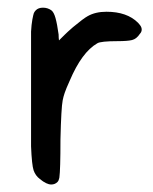

<svg xmlns="http://www.w3.org/2000/svg" viewBox="-20 -496 407 510"><path d="M116.2 -468.8Q123 -463.9 127.4 -448.2Q131.8 -432.6 135.7 -404.3V-403.3Q135.7 -395.5 136.7 -388.7Q143.6 -395.5 151.4 -403.3Q158.2 -410.2 173.8 -423.8Q202.1 -447.3 212.9 -453.1Q233.4 -464.8 262.7 -464.8Q317.4 -464.8 346.7 -435.5L351.6 -429.7Q356.4 -423.8 356.4 -417.5Q356.4 -411.1 351.6 -406.2Q342.8 -392.6 330.6 -389.6Q318.4 -386.7 293 -386.7Q247.1 -386.7 238.3 -380.9Q197.3 -357.4 165 -281.2Q155.3 -259.8 151.9 -249.5Q148.4 -239.3 146.5 -229.5Q142.6 -210 140.6 -126Q140.6 -44.9 137.7 -24.4Q137.7 -23.4 136.7 -20.5Q135.7 -15.6 132.8 -12.7Q126 -5.9 116.2 -5.9Q103.5 -5.9 85.9 -20.5Q74.2 -29.3 69.3 -43.5Q64.5 -57.6 62.5 -107.4V-412.1Q63.5 -430.7 65.9 -443.8Q68.4 -457 69.8 -460.9Q71.3 -464.8 75.2 -468.8Q82 -475.6 94.2 -475.6Q106.4 -475.6 116.2 -468.8Z"/></svg>

Font: JasonHandwriting2
Style: SemiBold
Weight: 600
Version: Version 1.04.7